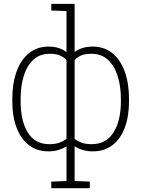

<svg xmlns="http://www.w3.org/2000/svg" viewBox="-20 -782 750 1005"><path d="M248.5 203.1V168.5L328.1 165.5V-16.1Q310.1 -4.4 286.4 2.9Q262.7 10.3 233.4 10.3Q174.3 10.3 132.1 -21.7Q89.8 -53.7 67.1 -112.8Q44.4 -171.9 44.4 -252V-262.2Q44.4 -346.7 67.1 -408.4Q89.8 -470.2 132.3 -504.2Q174.8 -538.1 234.4 -538.1Q264.6 -538.1 287.8 -530.3Q311 -522.5 328.1 -509.8V-724.1L248.5 -727.1V-761.7H370.6V-509.8Q387.2 -522.5 410.6 -530.3Q434.1 -538.1 465.3 -538.1Q524.9 -538.1 567.4 -504.2Q609.9 -470.2 632.6 -408.4Q655.3 -346.7 655.3 -262.2V-252Q655.3 -171.9 632.8 -112.8Q610.4 -53.7 567.9 -21.7Q525.4 10.3 466.3 10.3Q436 10.3 411.9 2.7Q387.7 -4.9 370.6 -16.6V165.5L450.2 168.5V203.1ZM238.8 -27.3Q270 -27.3 291.3 -35.4Q312.5 -43.5 328.1 -54.7V-466.8Q316.9 -480.5 296.6 -490.5Q276.4 -500.5 239.7 -500.5Q189.5 -500.5 155.8 -470.5Q122.1 -440.4 105 -386.7Q87.9 -333 87.9 -262.2V-252Q87.9 -148.9 125.7 -88.1Q163.6 -27.3 238.8 -27.3ZM460 -27.3Q535.2 -27.3 574 -88.4Q612.8 -149.4 612.8 -252V-262.2Q612.8 -332.5 595.2 -386.2Q577.6 -439.9 543.5 -470.2Q509.3 -500.5 459 -500.5Q422.4 -500.5 401.9 -490.5Q381.3 -480.5 370.6 -467.3V-54.7Q384.3 -43.9 406.2 -35.6Q428.2 -27.3 460 -27.3Z"/></svg>

Font: Roboto Slab ExtraLight
Style: Regular
Weight: 250
Designer: Google
Version: Version 2.000; ttfautohint (v1.8.1.43-b0c9)